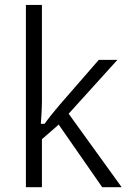

<svg xmlns="http://www.w3.org/2000/svg" viewBox="-20 -780 536 785"><path d="M162.6 -273.9 164.6 -276.9Q185.5 -306.6 226.6 -354.5L383.8 -535.2H460L264.6 -319.3L260.7 -314.9L264.2 -310.1L477.5 -14.6H397.9L224.1 -264.6L219.7 -271L214.4 -265.6L153.8 -212.9L151.4 -210.9V-207.5V-14.6H85.9V-759.8H151.4V-364.3Q151.4 -355.5 150.9 -343.3Q150.4 -331.1 149.7 -315.7Q148.9 -300.3 147.5 -281.7L147 -273.9H154.8H158.7Z"/></svg>

Font: Sahel Light FD
Style: Light-FD
Weight: 300
Foundry: Saber Rastikerdar (saber.rastikerdar@gmail.com)
Version: Version 3.3.0